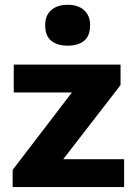

<svg xmlns="http://www.w3.org/2000/svg" viewBox="-20 -762 556 782"><path d="M31.5 0V-70Q68.5 -118.5 104 -164.8Q139.5 -211 172 -253.5L273 -385.5H36V-499H471V-415.5Q445 -382 408.8 -335Q372.5 -288 339.5 -245.5L237.5 -113.5H485.5V0ZM255 -576Q213.5 -576 188.8 -595.8Q164 -615.5 164 -660Q164 -699.5 188.8 -721Q213.5 -742.5 256 -742.5Q298.5 -742.5 322.8 -720.2Q347 -698 347 -660Q347 -615.5 322.5 -595.8Q298 -576 255 -576Z"/></svg>

Font: Commissioner
Style: Bold
Weight: 700
Designer: Kostas Bartsokas
Foundry: Kostas Bartsokas
Version: Version 1.000; ttfautohint (v1.8.3)